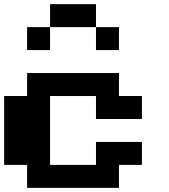

<svg xmlns="http://www.w3.org/2000/svg" viewBox="-20 -909 818 929"><path d="M111.1 -111.1H0V-444.4H111.1V-555.6H555.6V-444.4H666.7V-333.3H444.4V-444.4H222.2V-111.1H444.4V-222.2H666.7V-111.1H555.6V0H111.1ZM555.6 -666.7H444.4V-777.8H555.6ZM444.4 -777.8H222.2V-888.9H444.4ZM222.2 -666.7H111.1V-777.8H222.2Z"/></svg>

Font: Pixeloid Sans
Style: Bold
Weight: 700
Monospace: yes
Designer: GGBot
Version: 0.3